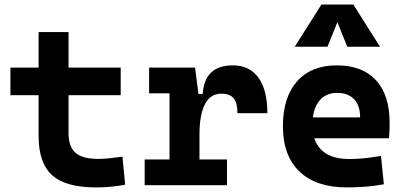

<svg xmlns="http://www.w3.org/2000/svg" viewBox="-20 -815 1798 845"><path d="M402.8 9.8Q269 9.8 209.5 -43.9Q149.9 -97.7 149.9 -215.8V-396H25.9V-517.6H149.9V-673.8H281.7V-517.6H511.2V-396H281.7V-228.5Q281.7 -169.4 312.3 -142.6Q342.8 -115.7 412.6 -115.7Q435.1 -115.7 460.7 -118.4Q486.3 -121.1 519 -125.5L530.8 -2Q498.5 3.9 468 6.8Q437.5 9.8 402.8 9.8Z M857.9 -222.7V-113.3H979V0H616.7V-113.3H726.1V-404.3H636.2V-517.6H838.4L853.5 -400.9H872.1Q879.9 -527.3 1004.4 -527.3Q1078.1 -527.3 1117.4 -473.1Q1156.7 -418.9 1156.7 -316.9H1024.9Q1024.9 -362.8 1008.1 -382.8Q991.2 -402.8 954.1 -402.8Q905.8 -402.8 881.8 -356Q857.9 -309.1 857.9 -222.7Z M1505.9 9.8Q1371.6 9.8 1298.3 -59.8Q1225.1 -129.4 1225.1 -259.8Q1225.1 -386.7 1287.4 -457Q1349.6 -527.3 1462.9 -527.3Q1573.7 -527.3 1634.3 -462.4Q1694.8 -397.5 1694.8 -273.4Q1694.8 -238.3 1691.9 -206.5H1363.3Q1393.6 -115.2 1517.6 -115.2Q1552.7 -115.2 1586.9 -118.9Q1621.1 -122.6 1656.7 -128.9L1669.4 -3.9Q1619.6 4.9 1578.6 7.3Q1537.6 9.8 1505.9 9.8ZM1356.9 -298.3H1564.9Q1564.9 -350.6 1538.3 -378.4Q1511.7 -406.2 1463.9 -406.2Q1418.9 -406.2 1391.4 -378.2Q1363.8 -350.1 1356.9 -298.3ZM1277.3 -609.4 1394.5 -794.9H1535.2L1652.3 -609.4H1508.3L1464.8 -717.3L1421.4 -609.4Z"/></svg>

Font: Cascadia Mono
Style: Bold
Weight: 700
Monospace: yes
Designer: Aaron Bell
Foundry: Saja Typeworks
Version: Version 2404.023; ttfautohint (v1.8.4)